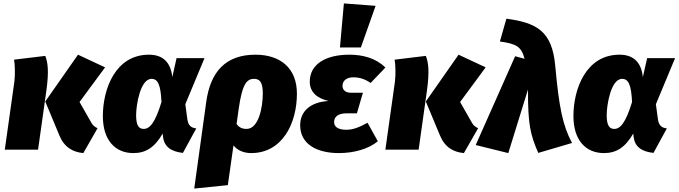

<svg xmlns="http://www.w3.org/2000/svg" viewBox="-20 -873 3958 1120"><path d="M466 20 549 -125C531 -134 523 -140 513 -157L444 -278L593 -480L435 -554L244 -281L326 -84C355 -13 405 14 466 20ZM8 0H202L251 -348C266 -458 259 -509 244 -547L62 -525C67 -496 69 -443 64 -398Z M849 -554C652 -554 580 -352 580 -196C580 -54 653 20 758 20C831 20 882 -13 929 -94L931 -75C938 -17 977 11 1047 19L1125 -124C1096 -127 1078 -140 1073 -177L1061 -265L1173 -534H1010L985 -423C977 -503 936 -554 849 -554ZM864 -413C901 -413 917 -379 922 -278C886 -160 855 -121 818 -121C790 -121 774 -141 774 -201C774 -259 798 -413 864 -413Z M1470 -554C1295 -554 1207 -453 1183 -278L1113 227L1309 207L1342 -25C1364 3 1400 20 1445 20C1627 20 1712 -153 1712 -327C1712 -476 1615 -554 1470 -554ZM1418 -121C1392 -121 1374 -130 1360 -150L1373 -242C1392 -372 1415 -413 1461 -413C1491 -413 1513 -400 1513 -329C1513 -244 1488 -121 1418 -121Z M1986 -853 1963 -596H2085L2171 -839ZM1957 20C2047 20 2131 -5 2184 -49L2124 -157C2073 -129 2038 -116 2001 -116C1951 -116 1929 -134 1929 -160C1929 -192 1951 -212 2004 -212H2062L2097 -332H2027C1992 -332 1978 -351 1978 -372C1978 -404 2004 -422 2041 -422C2079 -422 2110 -411 2142 -389L2228 -479C2173 -534 2096 -554 2018 -554C1879 -554 1787 -498 1787 -397C1787 -338 1826 -300 1897 -284C1794 -278 1731 -227 1731 -142C1731 -33 1827 20 1957 20Z M2686 20 2769 -125C2751 -134 2743 -140 2733 -157L2664 -278L2813 -480L2655 -554L2464 -281L2546 -84C2575 -13 2625 14 2686 20ZM2228 0H2422L2471 -348C2486 -458 2479 -509 2464 -547L2282 -525C2287 -496 2289 -443 2284 -398Z M2934 -764 2896 -631C2994 -617 3021 -601 3040 -530L2985 -545L2755 -27L2945 20L3060 -351C3059 -146 3074 -86 3120 19L3317 -39C3262 -141 3241 -248 3219 -488C3201 -690 3113 -740 2934 -764Z M3594 -554C3397 -554 3325 -352 3325 -196C3325 -54 3398 20 3503 20C3576 20 3627 -13 3674 -94L3676 -75C3683 -17 3722 11 3792 19L3870 -124C3841 -127 3823 -140 3818 -177L3806 -265L3918 -534H3755L3730 -423C3722 -503 3681 -554 3594 -554ZM3609 -413C3646 -413 3662 -379 3667 -278C3631 -160 3600 -121 3563 -121C3535 -121 3519 -141 3519 -201C3519 -259 3543 -413 3609 -413Z"/></svg>

Font: Fira Sans Heavy
Style: Italic
Weight: 900
Italic angle: -8°
Designer: bBox Type GmbH & Carrois Corporate GbR & Edenspiekermann AG
Foundry: bBox Type GmbH & Carrois Corporate GbR & Edenspiekermann AG
Version: Version 4.301;PS 004.301;hotconv 1.0.88;makeotf.lib2.5.64775